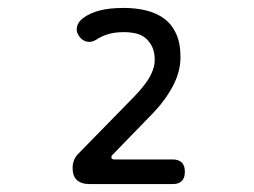

<svg xmlns="http://www.w3.org/2000/svg" viewBox="-20 -904 640 484"><path d="M206 -440Q185 -440 174 -450Q163 -460 163 -481Q163 -490 166 -498.5Q169 -507 175 -514L311 -653Q322 -664 332.5 -676Q343 -688 351.5 -700.5Q360 -713 365 -726.5Q370 -740 370 -753Q370 -772 364 -785Q358 -798 348 -807Q338 -816 323.5 -819.5Q309 -823 292 -823Q270 -823 253 -818Q236 -813 221 -803Q209 -796 197 -799.5Q185 -803 178 -815Q171 -826 174.5 -838Q178 -850 189 -858Q206 -871 231 -877.5Q256 -884 292 -884Q323 -884 349 -877.5Q375 -871 394 -857Q413 -843 424 -819Q435 -795 435 -760Q435 -723 415.5 -686.5Q396 -650 364 -617L262 -512Q260 -509 261 -505.5Q262 -502 270 -502H416Q430 -502 438 -494.5Q446 -487 446 -471Q446 -455 438 -447.5Q430 -440 416 -440Z"/></svg>

Font: Maple Mono NL Light
Style: Regular
Weight: 300
Monospace: yes
Designer: subframe7536
Version: Version 7.000